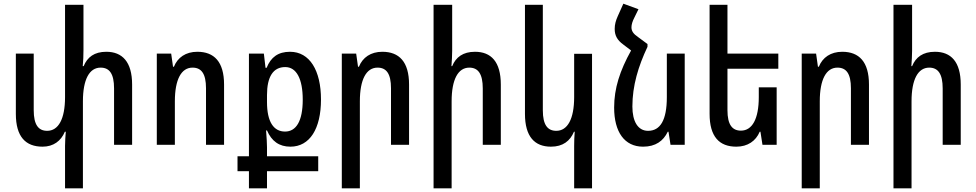

<svg xmlns="http://www.w3.org/2000/svg" viewBox="-20 -786 5299 1042"><path d="M557 -505C492 -505 454 -476 434 -427H429C432 -456 433 -485 433 -514V-760H333V-259C333 -140 297 -76 236 -76C189 -76 163 -108 163 -188V-495H66V-168C66 -44 119 10 211 10C270 10 311 -21 332 -71H337C335 -45 333 -19 333 6V236H430V-236C430 -355 465 -419 526 -419C574 -419 599 -386 599 -306V0H697V-327C697 -451 643 -505 557 -505Z M831 0H929V-236C929 -355 964 -419 1025 -419C1073 -419 1098 -386 1098 -307V0H1196V-327C1196 -451 1142 -505 1051 -505C988 -505 944 -474 924 -424H919L909 -495H831Z M1331 236H1429V143H1707V62H1429V13C1429 -9 1427 -39 1424 -78H1429C1454 -20 1495 10 1556 10C1661 10 1722 -87 1722 -246C1722 -403 1661 -505 1554 -505C1490 -505 1450 -476 1427 -418H1421L1412 -495H1331V62H1269V143H1331ZM1527 -72C1465 -72 1429 -125 1429 -232V-270C1429 -369 1462 -422 1528 -422C1589 -422 1623 -358 1623 -245C1623 -128 1587 -72 1527 -72Z M1835 236H1933V-236C1933 -355 1968 -419 2029 -419C2077 -419 2102 -386 2102 -307V0H2200V-327C2200 -451 2146 -505 2055 -505C1992 -505 1948 -474 1928 -424H1923L1913 -495H1835Z M2434 -760H2333V236H2431V-236C2431 -355 2466 -419 2527 -419C2575 -419 2600 -385 2600 -306V0H2698V-327C2698 -451 2645 -505 2558 -505C2493 -505 2454 -476 2434 -427H2430C2432 -455 2434 -483 2434 -510Z M3193 236V-494H3096V-259C3096 -140 3060 -76 2999 -76C2952 -76 2926 -108 2926 -187V-760H2829V-168C2829 -44 2882 10 2970 10C3035 10 3074 -21 3095 -71H3099C3097 -45 3096 -20 3096 6V236Z M3494 -547 3444 -584C3416 -603 3407 -618 3407 -638C3407 -653 3413 -672 3423 -691L3445 -736L3363 -766L3333 -699C3322 -675 3316 -653 3316 -629C3316 -593 3330 -568 3363 -544L3405 -512C3344 -402 3313 -307 3313 -202C3313 -70 3369 10 3470 10C3538 10 3580 -21 3604 -71H3608L3619 0H3696V-495H3599V-259C3599 -133 3563 -76 3497 -76C3442 -76 3412 -127 3412 -208C3412 -321 3444 -426 3494 -532Z M4195 -312H4098V-259C4098 -140 4062 -77 4001 -77C3954 -77 3928 -109 3928 -188V-413H4204V-495H3928V-760H3831V-168C3831 -44 3884 10 3976 10C4038 10 4082 -21 4103 -71H4107L4118 0H4195Z M4331 236H4429V-236C4429 -355 4464 -419 4525 -419C4573 -419 4598 -386 4598 -307V0H4696V-327C4696 -451 4642 -505 4551 -505C4488 -505 4444 -474 4424 -424H4419L4409 -495H4331Z M4930 -760H4829V236H4927V-236C4927 -355 4962 -419 5023 -419C5071 -419 5096 -385 5096 -306V0H5194V-327C5194 -451 5141 -505 5054 -505C4989 -505 4950 -476 4930 -427H4926C4928 -455 4930 -483 4930 -510Z"/></svg>

Font: Noto Sans Armenian Condensed Medium
Style: Regular
Weight: 500
Width: 3
Designer: Monotype Design Team
Foundry: Monotype Imaging Inc.
Version: Version 2.008